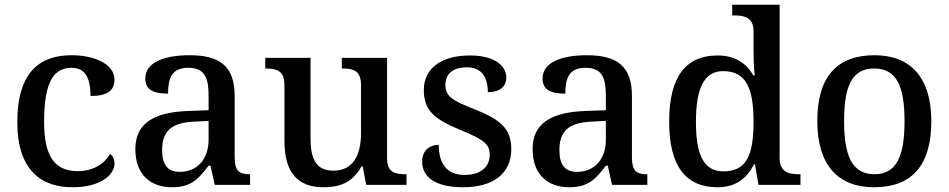

<svg xmlns="http://www.w3.org/2000/svg" viewBox="-20 -780 4002 810"><path d="M286 10C405 10 463 -43 463 -90C463 -108 456 -122 444 -131C421 -88 372 -58 308 -58C207 -58 166 -126 166 -266C166 -443 211 -494 283 -494C345 -494 362 -440 362 -375C434 -375 463 -399 463 -444C463 -510 378 -547 282 -547C152 -547 53 -480 53 -265C53 -67 149 10 286 10Z M706 10C787 10 818 -26 860 -81H868L886 0H1035V-45H1032C987 -45 970 -61 970 -117V-375C970 -501 907 -547 780 -547C677 -547 593 -519 593 -449C593 -402 625 -385 689 -385C689 -449 704 -494 774 -494C848 -494 860 -446 860 -373V-315L777 -312C625 -307 551 -257 551 -151C551 -41 617 10 706 10ZM738 -55C687 -55 664 -86 664 -146C664 -223 698 -263 802 -267L860 -270V-191C860 -108 812 -55 738 -55Z M1345 10C1411 10 1466 -8 1505 -78H1510L1525 0H1695V-45H1691C1648 -45 1613 -52 1613 -111V-536H1422V-491H1426C1469 -491 1503 -483 1503 -421V-219C1503 -123 1468 -60 1387 -60C1312 -60 1290 -111 1290 -198V-536H1099V-491H1102C1147 -491 1180 -481 1180 -422V-186C1180 -50 1237 10 1345 10Z M1934 10C2058 10 2137 -46 2137 -151C2137 -239 2088 -277 1982 -319C1893 -354 1859 -372 1859 -421C1859 -466 1887 -496 1950 -496C2009 -496 2038 -458 2038 -391C2089 -391 2116 -415 2116 -453C2116 -503 2066 -546 1963 -546C1846 -546 1768 -495 1768 -400C1768 -310 1818 -275 1924 -231C2018 -192 2046 -174 2046 -127C2046 -77 2010 -42 1940 -42C1861 -42 1831 -95 1831 -169C1801 -169 1761 -153 1761 -98C1761 -29 1823 10 1934 10Z M2382 10C2463 10 2494 -26 2536 -81H2544L2562 0H2711V-45H2708C2663 -45 2646 -61 2646 -117V-375C2646 -501 2583 -547 2456 -547C2353 -547 2269 -519 2269 -449C2269 -402 2301 -385 2365 -385C2365 -449 2380 -494 2450 -494C2524 -494 2536 -446 2536 -373V-315L2453 -312C2301 -307 2227 -257 2227 -151C2227 -41 2293 10 2382 10ZM2414 -55C2363 -55 2340 -86 2340 -146C2340 -223 2374 -263 2478 -267L2536 -270V-191C2536 -108 2488 -55 2414 -55Z M3007 10C3085 10 3131 -28 3161 -87H3165L3180 0H3357V-45H3349C3304 -45 3269 -56 3269 -115V-760H3069V-715H3077C3121 -715 3159 -706 3159 -649V-572C3159 -539 3160 -494 3164 -462H3158C3129 -512 3083 -546 3007 -546C2876 -546 2803 -460 2803 -267C2803 -75 2876 10 3007 10ZM3032 -57C2949 -57 2916 -126 2916 -266C2916 -405 2949 -480 3031 -480C3129 -480 3159 -405 3159 -267C3159 -125 3129 -57 3032 -57Z M3667 10C3826 10 3909 -81 3909 -269C3909 -456 3818 -547 3670 -547C3510 -547 3428 -456 3428 -269C3428 -81 3518 10 3667 10ZM3669 -45C3575 -45 3541 -122 3541 -269C3541 -417 3574 -491 3668 -491C3762 -491 3796 -417 3796 -269C3796 -122 3763 -45 3669 -45Z"/></svg>

Font: Noto Serif Telugu Medium
Style: Regular
Weight: 500
Designer: Jelle Bosma - Monotype Design Team
Foundry: Monotype Imaging Inc.
Version: Version 2.005